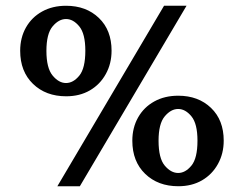

<svg xmlns="http://www.w3.org/2000/svg" viewBox="-20 -630 846 666"><path d="M179 16 549 -610H627L257 16ZM367 -454.1Q367 -409.3 347 -373.2Q327 -337 291.8 -316.5Q256.5 -296 209.5 -296Q139 -296 94.5 -339Q50 -382 50 -453.9Q50 -499.1 70 -534.6Q90 -570 126 -590Q161.9 -610 209.2 -610Q279 -610 323 -567.7Q367 -525.5 367 -454.1ZM276 -454Q276 -513 255 -538.5Q234 -564 209 -564Q184 -564 162.5 -538.5Q141 -513 141 -453.5Q141 -394 162.5 -368Q184 -342 209 -342Q234 -342 255 -367.5Q276 -393 276 -454ZM756 -142.1Q756 -97.3 736 -61.2Q716 -25 680.8 -4.5Q645.5 16 598.5 16Q528 16 483.5 -27Q439 -70 439 -141.9Q439 -187.1 459 -222.6Q479 -258 515 -278Q550.9 -298 598.2 -298Q668 -298 712 -255.7Q756 -213.5 756 -142.1ZM665 -142Q665 -201 644 -226.5Q623 -252 598 -252Q573 -252 551.5 -226.5Q530 -201 530 -142Q530 -81 551.5 -55.5Q573 -30 598 -30Q623 -30 644 -55.5Q665 -81 665 -142Z"/></svg>

Font: Buenard
Style: Regular
Weight: 400
Version: Version 2.000